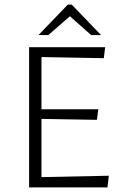

<svg xmlns="http://www.w3.org/2000/svg" viewBox="-20 -819 543 838"><path d="M107 -1V-613H439L433 -565L161 -570V-342H409L403 -296L161 -300V-46L455 -52L449 -1ZM378 -666 285 -748 191 -666H148L276 -799H293L421 -666Z"/></svg>

Font: Ancizar Sans Thin
Style: Regular
Weight: 100
Designer: Cesar Puertas, Viviana Monsalve, Julian Moncada, Julian Prieto, Jose Castro, Mariel Hernandez, Felipe Aragon, Sara Alarc
Version: Version 8.100